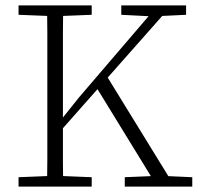

<svg xmlns="http://www.w3.org/2000/svg" viewBox="-20 -694 746 714"><path d="M155 0Q156 -51 156 -102Q156 -153 156 -204.5Q156 -256 156 -307V-367Q156 -418 156 -469.5Q156 -521 156 -572Q156 -623 155 -674H215Q214 -623 214 -572Q214 -521 214 -470Q214 -419 214 -367V-251Q214 -217 214 -176.5Q214 -136 214 -91.5Q214 -47 215 0ZM49 0V-35L174 -40H197L321 -35V0ZM49 -639V-674H321V-639L196 -634H175ZM444 0V-35L564 -40H583L695 -35V0ZM431 -639V-674H672V-639L569 -634L547 -633ZM190 -190 188 -247H206L274 -332L567 -674H618ZM565 0 333 -378 371 -421 630 0Z"/></svg>

Font: Source Serif 4 Light
Style: Regular
Weight: 300
Designer: Frank Grießhammer
Foundry: Adobe Systems Incorporated
Version: Version 4.004;hotconv 1.0.116;makeotfexe 2.5.65601